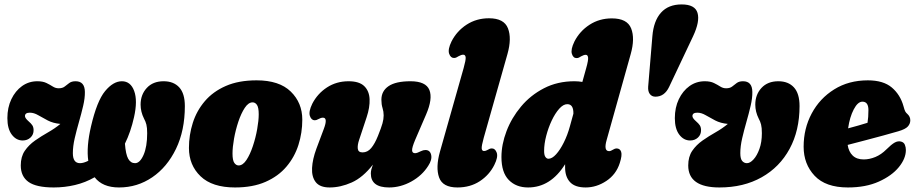

<svg xmlns="http://www.w3.org/2000/svg" viewBox="-20 -816 4039 846"><path d="M517 -458Q555.5 -458 571.2 -415.2Q587 -372.5 570.5 -299.5Q556 -234.5 530.5 -183Q534 -135.5 545 -116.2Q556 -97 575 -97Q596.5 -97 612.5 -133.2Q628.5 -169.5 628.5 -229Q628.5 -253.5 625 -267.2Q621.5 -281 614.5 -293.5Q599.5 -323.5 599.5 -355Q599.5 -399 626.8 -428.5Q654 -458 701 -458Q745 -458 769.8 -431Q794.5 -404 794.5 -348.5Q794.5 -241 755.5 -160.2Q716.5 -79.5 650.8 -34.8Q585 10 504.5 10Q431.5 10 397 -35Q356 -11.5 310.5 -0.8Q265 10 217 10Q140 10 105.8 -14.2Q71.5 -38.5 71.5 -87Q71.5 -125.5 89.2 -151.5Q107 -177.5 134.5 -196.8Q162 -216 192 -233Q222 -250 246 -270Q214 -273 190.5 -285.2Q167 -297.5 148.2 -308.5Q129.5 -319.5 111.5 -319.5Q90 -319.5 90 -304.5Q90 -295.5 106 -281.5Q117 -272 122.2 -264.2Q127.5 -256.5 128 -243.5Q128.5 -223 114.5 -210Q100.5 -197 80 -197Q51.5 -197 32 -222.8Q12.5 -248.5 12.5 -295.5Q12.5 -342 30 -378.8Q47.5 -415.5 77.2 -436.8Q107 -458 144.5 -458Q169 -458 184.8 -450.2Q200.5 -442.5 212.5 -434.8Q224.5 -427 238.5 -427Q255.5 -427 265.2 -434.8Q275 -442.5 285.2 -450.2Q295.5 -458 313 -458Q353.5 -458 354 -411Q354.5 -384 346.5 -349.8Q338.5 -315.5 328 -279Q317.5 -242.5 309.2 -206.8Q301 -171 301 -141Q301 -97 332.5 -97Q348 -97 369 -107.5Q360 -169 381 -259Q407 -371 443 -414.5Q479 -458 517 -458Z M1110.5 -462Q1210.5 -462 1261.2 -412.5Q1312 -363 1312 -288.5Q1312 -231 1295 -177.5Q1278 -124 1242.2 -81.8Q1206.5 -39.5 1150.2 -14.8Q1094 10 1015.5 10Q915 10 863.8 -39.2Q812.5 -88.5 812.5 -164Q812.5 -221 829.5 -274.5Q846.5 -328 882.5 -370.2Q918.5 -412.5 975 -437.2Q1031.5 -462 1110.5 -462ZM1031.5 -87Q1050 -87 1066 -111.2Q1082 -135.5 1094.2 -172.2Q1106.5 -209 1113.2 -247Q1120 -285 1120 -312.5Q1120 -342.5 1112.2 -353.8Q1104.5 -365 1093 -365Q1074.5 -365 1058.5 -340.8Q1042.5 -316.5 1030.2 -279.8Q1018 -243 1011.2 -205Q1004.5 -167 1004.5 -139.5Q1004.5 -109.5 1012.5 -98.2Q1020.5 -87 1031.5 -87Z M1854.5 -155Q1875 -155 1879.8 -133.5Q1884.5 -112 1867 -85.5Q1840 -42.5 1792.5 -16.2Q1745 10 1694.5 10Q1614 10 1614 -51.5Q1614 -60.5 1616.5 -70.2Q1619 -80 1623 -90.5Q1579 -34 1529.8 -12Q1480.5 10 1432.5 10Q1389.5 10 1371.2 -13.5Q1353 -37 1355 -75.8Q1357 -114.5 1374 -160.5L1407 -248.5Q1425.5 -297.5 1403 -297.5Q1394 -297.5 1382.5 -291Q1374 -286 1367 -286Q1352 -286 1345.5 -305Q1339 -324 1356 -359Q1379 -403.5 1420.8 -430.8Q1462.5 -458 1516 -458Q1563 -458 1585 -436.5Q1607 -415 1608.5 -379Q1610 -343 1595.5 -299.5L1562.5 -200Q1554.5 -176.5 1556.5 -160.5Q1558.5 -144.5 1577.5 -144.5Q1599.5 -144.5 1615.5 -163.5Q1631.5 -182.5 1645.5 -217.5Q1660 -253.5 1665.2 -272.2Q1670.5 -291 1670.5 -307.5Q1670.5 -324.5 1665.5 -340.2Q1660.5 -356 1660.5 -376.5Q1660.5 -415 1692.2 -436.5Q1724 -458 1788.5 -458Q1856.5 -458 1872 -419.5Q1887.5 -381 1857.5 -311.5L1809 -199Q1795 -165.5 1795.8 -153.2Q1796.5 -141 1809 -141Q1817.5 -141 1835 -150Q1845 -155 1854.5 -155Z M2216 -578 2111.5 -209Q2101.5 -173 2102.5 -161.8Q2103.5 -150.5 2113 -150.5Q2120 -150.5 2128.5 -155.5Q2133.5 -158.5 2137.5 -160.2Q2141.5 -162 2147.5 -162Q2162 -162 2168.8 -143Q2175.5 -124 2158 -89Q2136 -45 2094 -17.5Q2052 10 1995.5 10Q1930.5 10 1914.8 -34Q1899 -78 1918.5 -147.5L2023 -516.5Q2033 -552 2031.8 -563.5Q2030.5 -575 2021 -575Q2012.5 -575 2001 -568.5Q1995.5 -565 1990.8 -562.8Q1986 -560.5 1980.5 -560.5Q1965.5 -560.5 1959 -579.5Q1952.5 -598.5 1969.5 -633.5Q1993 -679.5 2036.2 -707.5Q2079.5 -735.5 2134.5 -735.5Q2201 -735.5 2218.2 -691.2Q2235.5 -647 2216 -578Z M2759 -577.5 2653 -199Q2639 -150 2664 -150Q2671 -150 2682 -157Q2690 -162 2696.5 -162Q2712 -162 2717 -147Q2722 -132 2711 -98Q2695 -47.5 2651.8 -18.8Q2608.5 10 2560.5 10Q2513.5 10 2491.8 -13.5Q2470 -37 2470 -78Q2470 -85.5 2470 -92.5Q2406 10 2307 10Q2254 10 2221.8 -23Q2189.5 -56 2189.5 -124Q2189.5 -179.5 2211.8 -238Q2234 -296.5 2275.8 -346.5Q2317.5 -396.5 2377 -427.2Q2436.5 -458 2511 -458Q2529.5 -458 2546 -455L2563 -516Q2573 -551.5 2571.2 -563Q2569.5 -574.5 2561 -574.5Q2552.5 -574.5 2541 -568Q2535.5 -564.5 2530.8 -562.2Q2526 -560 2520.5 -560Q2505.5 -560 2499.8 -579Q2494 -598 2511 -633Q2534.5 -679 2577.8 -707Q2621 -735 2676 -735Q2743.5 -735 2761 -690.8Q2778.5 -646.5 2759 -577.5ZM2377.5 -151Q2377.5 -132.5 2383.2 -124.5Q2389 -116.5 2396.5 -116.5Q2412.5 -116.5 2430.2 -136Q2448 -155.5 2464.2 -188Q2480.5 -220.5 2491 -259L2506.5 -315Q2507.5 -357 2479.5 -357Q2462 -357 2444 -336.8Q2426 -316.5 2411 -284.8Q2396 -253 2386.8 -217.5Q2377.5 -182 2377.5 -151Z M2868 -390Q2852.5 -390 2843.5 -401.5Q2834.5 -413 2836 -434.5L2854.5 -656Q2860 -724 2892.5 -760.2Q2925 -796.5 2983.5 -796.5Q3042.5 -796.5 3053.5 -759Q3064.5 -721.5 3034 -656.5L2928.5 -433.5Q2908 -390 2868 -390Z M3503 -348.5Q3503 -241 3459.2 -160.2Q3415.5 -79.5 3336 -34.8Q3256.5 10 3150 10Q3012.5 10 3012.5 -87Q3012.5 -125.5 3030.2 -151.5Q3048 -177.5 3075.5 -196.8Q3103 -216 3133 -233Q3163 -250 3187 -270Q3155 -273 3131.5 -285.2Q3108 -297.5 3089.2 -308.5Q3070.5 -319.5 3052.5 -319.5Q3031 -319.5 3031 -304.5Q3031 -295.5 3047 -281.5Q3058 -272 3063.2 -264.2Q3068.5 -256.5 3069 -243.5Q3069.5 -223 3055.5 -210Q3041.5 -197 3021 -197Q2992.5 -197 2973 -222.8Q2953.5 -248.5 2953.5 -295.5Q2953.5 -342 2971 -378.8Q2988.5 -415.5 3018.2 -436.8Q3048 -458 3085.5 -458Q3110 -458 3125.8 -450.2Q3141.5 -442.5 3153.5 -434.8Q3165.5 -427 3179.5 -427Q3196.5 -427 3206.2 -434.8Q3216 -442.5 3226.2 -450.2Q3236.5 -458 3254 -458Q3294.5 -458 3295 -411Q3295.5 -384 3287.5 -349.8Q3279.5 -315.5 3269 -279Q3258.5 -242.5 3250.2 -206.8Q3242 -171 3242 -141Q3242 -116 3250.5 -106.5Q3259 -97 3271 -97Q3285 -97 3300.2 -113.5Q3315.5 -130 3326.2 -159.8Q3337 -189.5 3337 -229Q3337 -253.5 3333.5 -267.2Q3330 -281 3323 -293.5Q3308 -323.5 3308 -355Q3308 -399 3335.2 -428.5Q3362.5 -458 3409.5 -458Q3453.5 -458 3478.2 -431Q3503 -404 3503 -348.5Z M3971.5 -155Q3971.5 -117.5 3940.5 -79.5Q3909.5 -41.5 3852.2 -15.8Q3795 10 3716 10Q3618 10 3569.5 -41.5Q3521 -93 3521 -169.5Q3521 -249.5 3556.5 -316Q3592 -382.5 3655.8 -422.2Q3719.5 -462 3804 -462Q3872.5 -462 3909.8 -430.2Q3947 -398.5 3961 -348Q3965.5 -331 3968.8 -325Q3972 -319 3978.5 -313.5Q3991 -302 3991 -286Q3991 -270.5 3980 -258.5Q3969 -246.5 3938 -237.5Q3910.5 -229.5 3872.2 -219Q3834 -208.5 3792.8 -197.8Q3751.5 -187 3715 -177.5Q3719.5 -147.5 3737.2 -130.5Q3755 -113.5 3785.5 -113.5Q3811 -113.5 3837 -124.2Q3863 -135 3885.5 -157.5Q3907.5 -179.5 3922.2 -187.8Q3937 -196 3951 -192Q3963 -188.5 3967.2 -177.8Q3971.5 -167 3971.5 -155ZM3780 -368Q3759.5 -368 3741.8 -334Q3724 -300 3717 -250.5Q3740 -256.5 3762.5 -263Q3785 -269.5 3802.5 -275Q3804.5 -287 3805.5 -301.2Q3806.5 -315.5 3806.5 -331Q3806.5 -368 3780 -368Z"/></svg>

Font: Fraunces 144pt S100 Black
Style: Italic
Weight: 900
Italic angle: -16°
Version: Version 1.000; ttfautohint (v1.8.3)